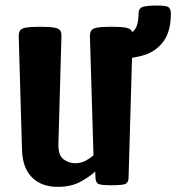

<svg xmlns="http://www.w3.org/2000/svg" viewBox="-20 -686 653 711"><path d="M193.4 5.9Q133.3 5.9 98.4 -29.1Q63.5 -64 61.5 -130.9L49.3 -551.3Q49.3 -565.4 54.2 -573Q59.1 -580.6 76.2 -583.7Q93.3 -586.9 128.4 -586.9Q164.1 -586.9 180.9 -583.7Q197.8 -580.6 202.9 -573Q208 -565.4 207.5 -551.3L196.3 -152.8Q195.3 -110.4 215.6 -95.9Q235.8 -81.5 258.8 -81.5Q279.8 -81.5 296.6 -90.6Q313.5 -99.6 326.2 -110.8L313 -551.3Q313 -565.4 317.9 -573Q322.8 -580.6 339.8 -583.7Q356.9 -586.9 392.1 -586.9Q427.7 -586.9 444.6 -583.7Q461.4 -580.6 466.6 -573Q471.7 -565.4 471.2 -551.3L456.1 -27.8Q455.6 -9.8 444.3 -4.9Q433.1 0 392.1 0Q354.5 0 344.5 -4.9Q334.5 -9.8 333.5 -27.8L332.5 -50.8Q311.5 -31.2 277.3 -12.7Q243.2 5.9 193.4 5.9ZM428.7 -557.6Q464.8 -557.6 479 -576.4Q493.2 -595.2 493.2 -635.3Q493.2 -657.2 511.7 -661.4Q530.3 -665.5 563.5 -665.5Q601.1 -665.5 606.9 -656.5Q612.8 -647.5 612.8 -637.7Q612.8 -570.8 586.4 -534.2Q560.1 -497.6 517.8 -483.4Q475.6 -469.2 428.7 -469.2L421.4 -533.2Z"/></svg>

Font: Denk One
Style: Regular
Weight: 400
Designer: Irina Smirnova, Eben Sorkin
Foundry: Sorkin Type Co.f
Version: Version 1.004; ttfautohint (v1.8.4.7-5d5b);gftools[0.9.23]